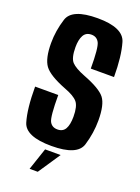

<svg xmlns="http://www.w3.org/2000/svg" viewBox="-156 -748 707 967"><g transform="rotate(20 198.0 -265.0)"><path d="M131 150.2 170.9 31.5H254.1L174.7 150.2ZM194.5 4.5Q56 4.5 35.8 -62.2Q15.5 -129 15.5 -248.5H139.5Q139.5 -132.5 152.2 -108.2Q165 -84 194.5 -84Q223.5 -84 236.2 -106.5Q249 -129 249 -172Q249 -228 230.2 -250Q211.5 -272 160.5 -291Q69 -326.5 42.5 -363.2Q16 -400 16 -482.5Q16 -548 36.8 -614Q57.5 -680 194.5 -680Q331.5 -680 352 -610.2Q372.5 -540.5 372.5 -429.5H248Q248 -541.5 235 -566.5Q222 -591.5 193.5 -591.5Q164 -591.5 151.2 -568Q138.5 -544.5 138.5 -505Q138.5 -447 158 -426Q177.5 -405 230.5 -384.5Q320.5 -350 347 -315.8Q373.5 -281.5 373.5 -197Q373.5 -129.5 353.2 -62.5Q333 4.5 194.5 4.5Z"/></g></svg>

Font: Anybody Condensed SemiBold
Style: Regular
Weight: 600
Width: 3
Designer: Tyler Finck
Foundry: Etcetera Type Company
Version: Version 1.010; ttfautohint (v1.8.3) -l 8 -r 50 -G 200 -x 14 